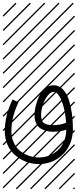

<svg xmlns="http://www.w3.org/2000/svg" viewBox="-23 -978 577 1424"><path d="M467.3 -67.4Q463.4 -127 450.4 -179Q437.5 -231 417.5 -263.9Q397.5 -296.9 375 -296.9Q353.5 -296.9 331.5 -269.8Q309.6 -242.7 295.7 -202.1Q281.7 -161.6 281.7 -124Q281.7 -79.1 303.7 -64.5Q325.7 -49.8 370.1 -49.8Q424.3 -49.8 467.3 -67.4ZM375 -345.7Q409.2 -345.7 435.5 -322.5Q461.9 -299.3 477.1 -264.6Q492.2 -230 501.7 -184.1Q511.2 -138.2 514.4 -99.1Q517.6 -60.1 517.6 -22Q517.6 26.9 503.4 69.6Q489.3 112.3 465.1 142.8Q440.9 173.3 408.9 195.3Q377 217.3 340.6 228Q304.2 238.8 266.6 238.8Q229 238.8 192.6 229Q156.2 219.2 123.8 198.7Q91.3 178.2 66.4 149.9Q41.5 121.6 27.1 81.5Q12.7 41.5 12.7 -4.9Q12.7 -121.6 70.3 -240.7L114.3 -219.2Q61.5 -109.9 61.5 -4.9Q61.5 41 78.9 78.9Q96.2 116.7 125.2 140.4Q154.3 164.1 190.7 177Q227.1 189.9 266.6 189.9Q304.7 189.9 339.8 176.5Q375 163.1 403.8 138.2Q432.6 113.3 450.2 73.2Q467.8 33.2 468.8 -16.1Q423.8 -1 370.1 -1Q345.2 -1 323.5 -6.1Q301.8 -11.2 280 -23.9Q258.3 -36.6 245.6 -62.3Q232.9 -87.9 232.9 -124Q232.9 -155.3 241.7 -192.1Q250.5 -229 267.1 -264.2Q283.7 -299.3 312 -322.5Q340.3 -345.7 375 -345.7ZM526.9 410.6 533.7 417.5 525.4 425.8 518.6 418.9ZM526.9 304.7 533.7 311.5 419.4 425.8 412.6 418.9ZM526.9 198.7 533.7 205.6 313.5 425.8 306.6 418.9ZM526.9 92.3 533.7 99.1 207.5 425.8 200.7 418.9ZM526.9 -13.2 533.7 -6.3 101.6 425.8 94.7 418.9ZM526.9 -119.1 533.7 -112.3 3.4 418 -3.4 411.1ZM526.9 -225.6 533.7 -218.8 3.4 311.5 -3.4 304.7ZM526.9 -331.5 533.7 -324.7 3.4 205.6 -3.4 198.7ZM526.9 -438 533.7 -431.2 3.4 99.1 -3.4 92.3ZM526.9 -543.5 533.7 -536.6 3.4 -6.3 -3.4 -13.2ZM526.9 -649.4 533.7 -642.6 3.4 -112.3 -3.4 -119.1ZM526.9 -755.9 533.7 -749 3.4 -218.8 -3.4 -225.6ZM526.9 -861.8 533.7 -855 3.4 -324.7 -3.4 -331.5ZM516.6 -958 523.4 -951.2 3.4 -431.2 -3.4 -438ZM411.1 -958 418 -951.2 3.4 -536.6 -3.4 -543.5ZM305.2 -958 312 -951.2 3.4 -642.6 -3.4 -649.4ZM198.7 -958 205.6 -951.2 3.4 -749 -3.4 -755.9ZM92.3 -958 99.1 -951.2 3.4 -855 -3.4 -861.8Z"/></svg>

Font: AzarMehrMSRS2
Style: Regular
Weight: 1
Designer: Amin Abedi
Version: Version 1.00